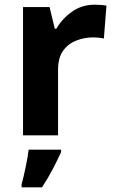

<svg xmlns="http://www.w3.org/2000/svg" viewBox="-20 -576 494 817"><path d="M383 -556Q394 -556 409 -555Q424 -554 433 -552L422 -412Q415 -414 401.5 -415.5Q388 -417 378 -417Q340 -417 305 -403.5Q270 -390 248.5 -360Q227 -330 227 -278V0H78V-546H191L213 -454H220Q244 -496 286 -526Q328 -556 383 -556ZM240 61V71Q225 104 205 142.5Q185 181 159 221H72V208Q80 179 89 136Q98 93 102 61Z"/></svg>

Font: Noto IKEA Arabic
Style: Bold
Weight: 700
Designer: Monotype Design Team
Foundry: Monotype Imaging Inc.
Version: Version 1.200